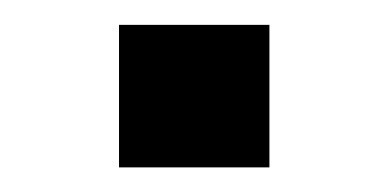

<svg xmlns="http://www.w3.org/2000/svg" viewBox="-20 -136 316 156"><path d="M76.7 0V-115.8H198.9V0Z"/></svg>

Font: Riot Sans
Style: Regular
Weight: 400
Designer: Rasmus Andersson
Foundry: rsms
Version: Version 3.005